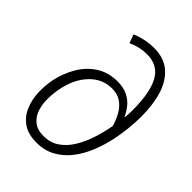

<svg xmlns="http://www.w3.org/2000/svg" viewBox="-224 -879 997 997"><g transform="rotate(45 275.0 -380.0)"><path d="M227 10Q165 10 127 -16.5Q89 -43 70.5 -86.5Q52 -130 50 -181Q48 -232 58 -281Q72 -345 104 -398Q136 -451 185.5 -482Q235 -513 301 -513Q345 -513 375.5 -497.5Q406 -482 425 -458Q444 -434 456 -408H458Q461 -431 461 -463Q461 -592 425 -656.5Q389 -721 308 -721Q256 -721 203 -697L186 -744Q212 -756 246 -763Q280 -770 312 -770Q385 -770 430.5 -730.5Q476 -691 496.5 -623Q517 -555 516.5 -469Q516 -383 498 -292Q486 -235 464.5 -181Q443 -127 410 -84Q377 -41 331.5 -15.5Q286 10 227 10ZM229 -40Q277 -40 313 -64Q349 -88 375 -129Q401 -170 418.5 -222.5Q436 -275 446 -331Q436 -367 418.5 -398Q401 -429 373.5 -448Q346 -467 306 -467Q236 -467 185 -414.5Q134 -362 116 -275Q108 -238 107 -197Q106 -156 117 -120.5Q128 -85 155 -62.5Q182 -40 229 -40Z"/></g></svg>

Font: Noto Sans Light
Style: Italic
Weight: 300
Italic angle: -12°
Designer: Monotype Design Team
Foundry: Monotype Imaging Inc.
Version: Version 2.013; ttfautohint (v1.8.4.7-5d5b)